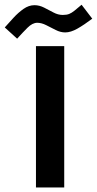

<svg xmlns="http://www.w3.org/2000/svg" viewBox="-102 -807 416 826"><path d="M58.1 -709Q37.6 -709 16.1 -687.5Q-5.4 -666 -28.3 -640.6L-81.5 -689Q-64.5 -708 -44.2 -730.2Q-23.9 -752.4 -1 -768.6Q22 -784.7 46.4 -784.7Q67.4 -784.7 87.9 -774.2Q108.4 -763.7 128.2 -753.2Q147.9 -742.7 168 -742.7Q185.1 -742.7 195.8 -747.1Q206.5 -751.5 218.3 -761Q230 -770.5 249 -786.6L294.9 -726.6Q259.8 -700.2 231 -683.8Q202.1 -667.5 178.7 -667.5Q158.2 -667.5 137.7 -678Q117.2 -688.5 96.9 -698.7Q76.7 -709 58.1 -709ZM52.7 -608.4H174.3V-0.5H52.7Z"/></svg>

Font: Vazir FD-UI
Style: Bold-FD-UI
Weight: 700
Designer: Saber Rastikerdar
Foundry: Saber Rastikerdar
Version: Version 30.0.0